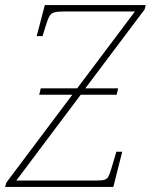

<svg xmlns="http://www.w3.org/2000/svg" viewBox="-58 -734 592 754"><path d="M510 -697 277 -387H406L400 -362H259L6 -25H317Q342 -25 352 -28Q362 -31 367 -39.5Q372 -48 379 -71L399 -138H422L387 0H-38L-33 -17L226 -362H96L102 -387H245L472 -689H197Q168 -689 155.5 -685.5Q143 -682 136.5 -671Q130 -660 121 -631L109 -592H86L118 -714H514Z"/></svg>

Font: Noto Serif NarrowThin
Style: Italic
Weight: 250
Width: 4
Italic angle: -12°
Designer: Monotype Design Team
Foundry: Monotype Imaging Inc.
Version: Version 1.001